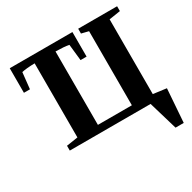

<svg xmlns="http://www.w3.org/2000/svg" viewBox="-186 -841 1239 1239"><g transform="rotate(-30 433.5 -221.5)"><path d="M855 -36 837 212H776L713 -1H111V-37L196 -50V-602Q134 -601 99 -593L86 -472H41V-655H508V-472H463L450 -593Q416 -600 351 -601V-54H604V-606L551 -619V-655H841V-619L757 -606V-49Z"/></g></svg>

Font: Libra Serif Modern
Style: Bold
Weight: 700
Designer: Stefan Peev, Context Ltd
Foundry: Ascender Corporation
Version: Version 1.000